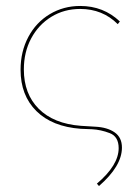

<svg xmlns="http://www.w3.org/2000/svg" viewBox="-20 -429 465 644"><path d="M305 187Q378 125 378 68Q378 29 348 17.5Q318 6 288.5 4.5Q259 3 251 3Q155 -4 102 -56.5Q49 -109 49 -195Q49 -256 75 -305Q101 -354 147 -381.5Q193 -409 249 -409Q327 -409 382 -357L375 -348Q324 -399 249 -399Q195 -399 152 -372.5Q109 -346 84.5 -300Q60 -254 60 -196Q60 -114 110 -64Q160 -14 251 -7Q260 -6 300 -4Q340 -2 364.5 15Q389 32 389 66Q389 128 312 195Z"/></svg>

Font: Ysabeau Infant Hairline
Style: Regular
Weight: 100
Designer: Christian Thalmann (Catharsis Fonts)
Version: Version 0.003